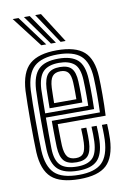

<svg xmlns="http://www.w3.org/2000/svg" viewBox="-89 -844 604 907"><g transform="rotate(-10 212.5 -390.5)"><path d="M218.8 9Q126.2 9 84.6 -28.3Q43 -65.7 38.5 -151.5Q37.5 -176.2 36.9 -215.7Q36.2 -255.1 36.2 -299.1Q36.2 -343 36.9 -382.4Q37.5 -421.7 38.6 -446.1Q43.8 -534.9 86.4 -572Q128.9 -609 217.2 -609Q306.1 -609 347 -572.7Q387.9 -536.4 391.9 -451Q392.7 -432.5 393.1 -410.5Q393.5 -388.5 393.4 -364.3Q393.4 -340.1 392.8 -314.8Q392.2 -289.6 390.9 -264.6H161.1Q161.2 -245.1 161.5 -225.4Q161.7 -205.6 162.1 -188.9Q162.6 -172.2 162.9 -161.4Q165 -124.6 177.5 -108.1Q190 -91.6 218.8 -91.6Q243.6 -91.6 254.5 -106.5Q265.5 -121.5 267.2 -157.8Q267.8 -167.8 267.6 -185Q267.3 -202.1 266.2 -224.9H291.2Q292.3 -202.6 292.5 -185Q292.8 -167.4 292.2 -156.7Q290.1 -110.2 273.2 -90.8Q256.3 -71.5 218.8 -71.5Q177.2 -71.5 158.5 -91.5Q139.9 -111.5 137.7 -158.6Q137.2 -173.2 136.8 -193.7Q136.4 -214.3 136.2 -237.9Q136.1 -261.5 136.1 -284.7H367Q367.8 -305.6 368.2 -327.5Q368.6 -349.4 368.6 -371Q368.5 -392.6 368.1 -412.6Q367.8 -432.6 366.9 -449.9Q363.3 -525.6 328.1 -557.2Q292.9 -588.9 217.2 -588.9Q140.5 -588.9 104.3 -555.8Q68.2 -522.8 63.5 -444.7Q62.3 -419.2 61.7 -379.4Q61.2 -339.5 61.2 -295.9Q61.2 -252.3 61.8 -214.2Q62.5 -176.2 63.3 -154.1Q67.4 -78.2 102.6 -44.7Q137.9 -11.1 218.8 -11.1Q295 -11.1 329.2 -43.9Q363.3 -76.6 366.9 -152.8Q367.4 -163.9 367.3 -176Q367.3 -188.2 366.9 -200.8Q366.5 -213.3 365.9 -224.9H390.9Q391.7 -208.7 392.2 -188.9Q392.7 -169.1 391.9 -151.9Q387.9 -65.3 347.8 -28.1Q307.7 9 218.8 9ZM218.8 -31.2Q152.7 -31.2 122.2 -59.5Q91.8 -87.7 88.2 -155Q87.2 -177.9 86.7 -216.1Q86.2 -254.4 86.2 -297.7Q86.2 -341 86.7 -380Q87.2 -419 88.4 -443.1Q92.5 -510.8 122.5 -539.8Q152.4 -568.8 217.2 -568.8Q279.4 -568.8 309.2 -541.9Q338.9 -515.1 341.9 -449.2Q342.9 -431.1 343.3 -408Q343.7 -384.9 343.6 -358.7Q343.6 -332.6 342.6 -304.8H111.3Q111.1 -259.9 111.2 -225.7Q111.3 -191.4 111.8 -156.8Q112.7 -100.2 137.2 -75.8Q161.6 -51.3 218.8 -51.3Q266.1 -51.3 290.1 -73.4Q314.2 -95.5 317 -154.2Q317.5 -169.1 317.3 -186.9Q317 -204.6 316 -224.9H340.9Q341.8 -206.6 342.3 -188.5Q342.7 -170.4 341.9 -153.5Q338.9 -87.5 310.5 -59.4Q282.1 -31.2 218.8 -31.2ZM111.5 -325H318.1Q318.6 -349.5 318.5 -371.7Q318.5 -393.9 318.1 -413.4Q317.7 -432.8 317 -448.7Q314.4 -506.6 289 -527.7Q263.6 -548.7 217.2 -548.7Q165.7 -548.7 141.2 -524.3Q116.7 -499.9 113.2 -441.4Q112.8 -428.2 112.3 -395.6Q111.8 -363.1 111.5 -325ZM136.3 -345.1Q136.5 -361 136.7 -378.4Q137 -395.7 137.4 -411.8Q137.8 -427.9 138.2 -439.9Q141.1 -488 159.5 -508.3Q177.9 -528.5 217.2 -528.5Q256.1 -528.5 273.2 -509.3Q290.3 -490.1 292.2 -446.1Q292.7 -435.5 293.1 -419.3Q293.5 -403.1 293.6 -383.8Q293.6 -364.6 293.3 -345.1ZM161.5 -365.2H268.2Q268.5 -380.8 268.3 -396.2Q268.2 -411.5 267.9 -424.5Q267.6 -437.4 267.2 -445.3Q265.7 -479.3 254.1 -493.9Q242.6 -508.4 217.2 -508.4Q190.2 -508.4 177.7 -492.6Q165.2 -476.7 163.1 -438.8Q162.8 -429.2 162.5 -418.1Q162.2 -407 161.9 -393.9Q161.7 -380.8 161.5 -365.2ZM149.3 -645 37.8 -790.3H65.6L173.2 -645ZM195.7 -645 91.7 -790.3H119.5L219.5 -645ZM242 -645 145.6 -790.3H173.4L266 -645Z"/></g></svg>

Font: Big Shoulders Inline Display SC Thin
Style: Regular
Weight: 100
Designer: Patric King
Foundry: XO Type Co
Version: Version 2.002